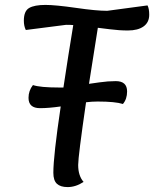

<svg xmlns="http://www.w3.org/2000/svg" viewBox="-20 -735 627 781"><path d="M587 -675Q587 -644 564 -627.5Q541 -611 500 -611Q465 -611 426.5 -616Q388 -621 378 -622L342 -394Q350 -395 384.5 -400Q419 -405 451 -405Q497 -405 497 -363Q497 -332 480 -312Q449 -322 377 -322Q354 -322 330 -319Q298 -99 298 -64Q298 -20 320 5Q288 26 255 26Q226 26 211.5 12.5Q197 -1 197 -32Q197 -101 227 -302Q178 -295 143 -295Q96 -295 96 -337Q96 -366 114 -389Q143 -379 221 -379H238Q258 -512 278 -633Q269 -634 249 -634L85 -613Q77 -629 77 -651Q77 -690 98.5 -702.5Q120 -715 165 -715Q205 -715 289 -703Q371 -691 416 -691L580 -713Q587 -700 587 -675Z"/></svg>

Font: Lemonada Light
Style: Regular
Weight: 300
Designer: Mohamed Gaber (Arabic) Eduardo Tunni (Latin)
Foundry: Kief Type Foundry
Version: Version 3.006